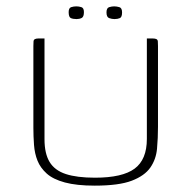

<svg xmlns="http://www.w3.org/2000/svg" viewBox="-20 -581 602 604"><path d="M477 -182Q477 -147 474 -113.5Q471 -80 453 -54Q435 -28 394.5 -12.5Q354 3 278 3Q221 3 184 -7Q147 -17 127 -35Q107 -53 98 -75.5Q89 -98 87 -125Q85 -152 85 -179V-436Q85 -446 85.5 -451Q86 -456 90 -458Q94 -460 101 -460H120V-143Q120 -98 136 -71.5Q152 -45 187 -33.5Q222 -22 279 -22Q365 -22 403.5 -50.5Q442 -79 442 -144V-460H460Q468 -460 472 -458Q476 -456 476.5 -451Q477 -446 477 -436ZM340 -521Q332 -521 323.5 -524Q315 -527 315 -542Q315 -556 323.5 -558.5Q332 -561 339 -561Q347 -561 355.5 -558.5Q364 -556 364 -542Q364 -527 357 -524Q350 -521 340 -521ZM221 -521Q210 -521 203 -524Q196 -527 196 -543Q196 -556 204 -558.5Q212 -561 220 -561Q228 -561 236 -558.5Q244 -556 244 -543Q244 -528 237 -524.5Q230 -521 221 -521Z"/></svg>

Font: Genos Thin ExtraLight
Style: Regular
Weight: 250
Version: Version 1.010